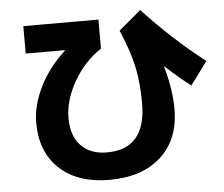

<svg xmlns="http://www.w3.org/2000/svg" viewBox="-56 -835 1112 955"><g transform="rotate(-5 500.0 -357.0)"><path d="M288 -603 287 -605H92V-742H467V-597Q383 -542 329.5 -449Q276 -356 276 -267Q276 -177 323 -128.5Q370 -80 452 -80Q647 -80 647 -308Q647 -412 630 -491Q613 -570 567 -678L678 -771Q826 -612 984 -490L899 -375Q841 -419 774 -481L772 -479Q805 -365 805 -267Q805 -115 711 -29Q617 57 452 57Q296 57 205 -26.5Q114 -110 114 -258Q114 -344 160 -436.5Q206 -529 288 -603Z"/></g></svg>

Font: M PLUS 1p ExtraBold
Style: Regular
Weight: 800
Version: Version 1.062